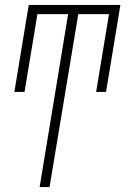

<svg xmlns="http://www.w3.org/2000/svg" viewBox="-20 -550 540 775"><path d="M140 205 255 -493H131L79 -179H38L96 -530H466L408 -179H368L420 -493H296L180 205Z"/></svg>

Font: Iosevka Slab XLtObl
Style: Regular
Weight: 200
Italic angle: -9°
Monospace: yes
Designer: Belleve Invis
Foundry: Belleve Invis
Version: Version 11.1.1; ttfautohint (v1.8.3)